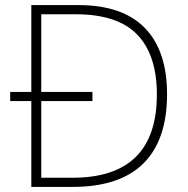

<svg xmlns="http://www.w3.org/2000/svg" viewBox="-20 -734 740 754"><path d="M288 -714Q461 -714 548.5 -624.5Q636 -535 636 -364Q636 -184 543 -92Q450 0 265 0H103V-337H20V-373H103V-714ZM277 -678H142V-373H343V-337H142V-36H265Q596 -36 596 -363Q596 -518 519 -598Q442 -678 277 -678Z"/></svg>

Font: Noto Sans Gujarati UI ExtraLight
Style: Regular
Weight: 200
Designer: Jelle Bosma - Monotype Design Team, Universal Thirst
Foundry: Monotype Imaging Inc.
Version: Version 2.106; ttfautohint (v1.8.4.7-5d5b)